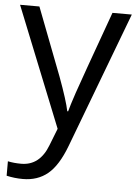

<svg xmlns="http://www.w3.org/2000/svg" viewBox="-54 -577 613 859"><g transform="rotate(5 252.0 -147.5)"><path d="M1 -535.2H87.9L205.1 -230Q243.7 -125.5 252.9 -79.1H256.8Q263.2 -104 283.4 -164.3Q303.7 -224.6 416 -535.2H502.9L272.9 74.2Q238.8 164.6 193.1 202.4Q147.5 240.2 81.1 240.2Q43.9 240.2 7.8 231.9V167Q34.7 172.9 67.9 172.9Q151.4 172.9 187 79.1L216.8 2.9Z"/></g></svg>

Font: Open Sans Y to K
Style: Regular
Weight: 400
Version: Version 1.10